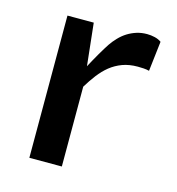

<svg xmlns="http://www.w3.org/2000/svg" viewBox="-85 -601 621 675"><g transform="rotate(15 225.5 -263.5)"><path d="M81.5 -517.6H177.2L193.8 -363.3Q200.7 -376 208 -389.4Q215.3 -402.8 222.7 -415.3Q230 -427.7 236.3 -438Q242.7 -448.2 247.1 -455.1Q257.3 -470.2 270.3 -483.6Q283.2 -497.1 298.3 -506.6Q313.5 -516.1 331.1 -521.7Q348.6 -527.3 369.1 -527.3Q383.3 -527.3 397.5 -523.9Q411.6 -520.5 421.4 -513.2L408.7 -404.3Q399.9 -406.7 388.2 -407.5Q376.5 -408.2 367.2 -408.2Q335.9 -408.2 311.5 -399.2Q287.1 -390.1 267.3 -374.3Q247.6 -358.4 231.2 -336.9Q214.8 -315.4 199.7 -290.5V0H81.5Z"/></g></svg>

Font: Proza Libre
Style: Medium
Weight: 500
Designer: Jasper de Waard
Foundry: Jasper de Waard
Version: Version 1.000; ttfautohint (v1.4.1.8-43bc)